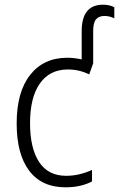

<svg xmlns="http://www.w3.org/2000/svg" viewBox="-20 -788 507 818"><path d="M51 -262Q51 -396 108.5 -469Q166 -542 267 -542Q295 -542 328 -535V-655Q328 -768 419 -768Q447 -768 467 -757V-710Q447 -720 425 -720Q401 -720 389 -705.5Q377 -691 377 -656V-518L360 -471Q318 -492 269 -492Q192 -492 150 -432.5Q108 -373 108 -263Q108 -157 146.5 -98Q185 -39 262 -39Q317 -39 372 -64V-15Q325 10 259 10Q158 10 104.5 -60.5Q51 -131 51 -262Z"/></svg>

Font: Noto Sans UI NarrowLight
Style: Regular
Weight: 300
Width: 4
Designer: Monotype Design Team
Foundry: Monotype Imaging Inc.
Version: Version 1.001